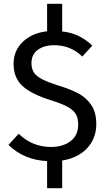

<svg xmlns="http://www.w3.org/2000/svg" viewBox="-20 -844 571 1019"><path d="M310 8V155H230V11Q107 5 25 -75L79 -134Q151 -64 251 -64Q314 -64 354.5 -95Q395 -126 395 -183Q395 -216 382.5 -238Q370 -260 339 -277Q308 -294 250 -312Q147 -344 99.5 -387.5Q52 -431 52 -505Q52 -575 101 -622Q150 -669 230 -678V-824H310V-677Q358 -672 396.5 -653.5Q435 -635 470 -602L417 -544Q383 -576 346.5 -590Q310 -604 267 -604Q214 -604 180.5 -579.5Q147 -555 147 -509Q147 -480 159 -460.5Q171 -441 202 -424.5Q233 -408 293 -389Q356 -370 398 -347Q440 -324 465.5 -285Q491 -246 491 -186Q491 -110 443 -58Q395 -6 310 8Z"/></svg>

Font: Fira GO
Style: Regular
Weight: 400
Designer: Carrois Corporate
Foundry: Carrois Corporate GbR
Version: Version 0.300